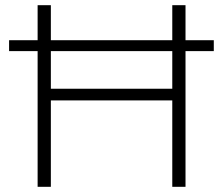

<svg xmlns="http://www.w3.org/2000/svg" viewBox="-20 -720 860 740"><path d="M695 -700V0H644V-333H176V0H125V-700H176V-378H644V-700ZM15 -565H804V-523H15Z"/></svg>

Font: Montserrat Alternates Light
Style: Regular
Weight: 300
Designer: Julieta Ulanovsky
Foundry: Julieta Ulanovsky
Version: Version 7.200